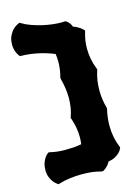

<svg xmlns="http://www.w3.org/2000/svg" viewBox="-125 -837 671 961"><g transform="rotate(-15 210.5 -356.5)"><path d="M400.9 -40 398.9 -35.2Q398.9 -34.2 395.5 -27.8Q392.1 -21.5 383.8 -13.2Q375.5 -4.9 361.3 2.9Q347.2 10.7 326.2 14.2Q320.8 24.4 314.5 31.7Q308.1 39.1 302.5 43.7Q296.9 48.3 292.7 50.5Q288.6 52.7 288.1 53.2H278.8Q258.3 46.9 233.2 43.9Q208 41 181.2 41Q149.4 41 118.7 44.9Q87.9 48.8 62 57.1L55.2 59.1L49.8 55.2Q48.8 54.7 42.5 49.6Q36.1 44.4 28.8 34.4Q21.5 24.4 15.6 9.3Q9.8 -5.9 9.8 -25.9Q9.8 -46.4 14.9 -61Q20 -75.7 26.4 -85.4Q32.7 -95.2 38.1 -99.9Q43.5 -104.5 43.9 -105L48.8 -107.9L55.2 -106.9Q72.3 -102.5 92 -100.3Q111.8 -98.1 132.8 -98.1Q154.8 -98.1 176 -99.6Q197.3 -101.1 216.8 -105Q217.8 -114.3 218.5 -123Q219.2 -131.8 219.2 -141.1Q219.2 -166.5 214.6 -191.9Q210 -217.3 201.2 -242.2L199.2 -246.1L201.2 -250Q209.5 -273.4 213.1 -297.4Q216.8 -321.3 216.8 -346.2Q216.8 -394 202.1 -448.2V-455.1Q207.5 -474.6 210.2 -494.1Q212.9 -513.7 212.9 -534.2Q212.9 -552.7 210 -574.2Q190.4 -582.5 168.9 -589.1Q147.5 -595.7 125.5 -600.3Q103.5 -605 82 -607.4Q60.5 -609.9 41 -609.9H35.2L30.8 -615.2Q29.8 -615.7 26.9 -620.1Q23.9 -624.5 20.3 -632.3Q16.6 -640.1 13.9 -650.9Q11.2 -661.6 11.2 -674.8Q11.2 -703.1 20.5 -721.4Q29.8 -739.7 40.8 -750.5Q51.8 -761.2 61 -765.6Q70.3 -770 69.8 -770L76.2 -772L81.1 -769Q100.6 -756.8 126.2 -747.6Q151.9 -738.3 178.5 -731.9Q205.1 -725.6 231.2 -722.4Q257.3 -719.2 278.8 -719.2Q283.7 -719.2 287.8 -719.7Q292 -720.2 295.9 -720.2L304.2 -717.8Q305.2 -716.8 314 -708.7Q322.8 -700.7 329.1 -684.1Q341.3 -680.2 350.6 -675Q359.9 -669.9 366 -665.3Q372.1 -660.6 375.2 -657.5Q378.4 -654.3 378.9 -653.8L382.8 -648.9L380.9 -643.1Q374 -621.1 371.1 -600.1Q368.2 -579.1 368.2 -558.1Q368.2 -503.9 389.2 -451.2L391.1 -446.8L390.1 -442.9Q381.8 -418 377.9 -393.1Q374 -368.2 374 -341.8Q374 -318.4 377.2 -295.2Q380.4 -272 387.2 -248V-242.2Q381.8 -220.2 379.4 -199Q377 -177.7 377 -157.2Q377 -127.9 382.3 -99.6Q387.7 -71.3 398.9 -43.9Z"/></g></svg>

Font: Hanalei Fill
Style: Regular
Weight: 400
Version: Version 1.000